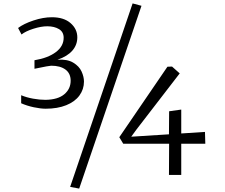

<svg xmlns="http://www.w3.org/2000/svg" viewBox="-20 -938 1319 1125"><path d="M809 -904 444 167 391 157 757 -918ZM246 -353Q319 -354 356.5 -385.5Q394 -417 394 -465Q394 -508 363.5 -530.5Q333 -553 280 -553L252 -549L182 -535V-585Q261 -598 307 -632.5Q353 -667 353 -717Q353 -751 325.5 -767.5Q298 -784 257 -784Q221 -784 175.5 -769.5Q130 -755 106 -736L86 -774Q119 -799 176 -818Q233 -837 284 -837Q354 -837 393.5 -802.5Q433 -768 433 -719Q433 -675 404 -641.5Q375 -608 317 -588Q374 -592 409 -571Q444 -550 458 -519Q472 -488 472 -460Q472 -415 445.5 -378.5Q419 -342 368 -321.5Q317 -301 248 -301Q218 -301 178 -309.5Q138 -318 104 -333V-380Q135 -367 173.5 -360Q212 -353 246 -353ZM988 -548 1033 -508 778 -177 749 -137 970 -151 971 -286 1042 -296V-156L1181 -165L1183 -96H1042V87H970L971 -96H702L679 -134L961 -547Z"/></svg>

Font: Martel Light
Style: Regular
Weight: 300
Designer: Dan Reynolds
Foundry: Dan Reynolds
Version: Version 1.001; ttfautohint (v1.1) -l 5 -r 5 -G 72 -x 0 -D la